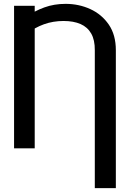

<svg xmlns="http://www.w3.org/2000/svg" viewBox="-20 -757 661 980"><path d="M571.3 203.1H463.9V-500.5Q464.4 -552.7 445.6 -585.7Q426.8 -618.7 391.1 -634.3Q355.5 -649.9 304.2 -649.9Q251 -649.9 204.3 -633.1Q157.7 -616.2 121.1 -586.9V-674.8Q156.7 -701.2 206.5 -719.2Q256.3 -737.3 314.9 -737.3Q382.3 -737.3 440.7 -710.7Q499 -684.1 535.2 -631.6Q571.3 -579.1 571.3 -500.5ZM157.2 -727.5V0H51.8V-727.5Z"/></svg>

Font: Inter Cardless Tabular
Style: Regular
Weight: 400
Designer: Rasmus Andersson
Foundry: rsms
Version: Version 4.000;git-4fc901f